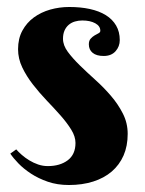

<svg xmlns="http://www.w3.org/2000/svg" viewBox="-20 -527 419 555"><path d="M217.8 -467.8Q206.5 -467.8 196.5 -464.8Q186.5 -461.9 178.7 -455.3Q170.9 -448.7 166.5 -438.7Q162.1 -428.7 162.1 -415Q162.1 -396 176 -377.2Q189.9 -358.4 210.7 -338.1Q231.4 -317.9 255.6 -296.1Q279.8 -274.4 300.5 -250.2Q321.3 -226.1 335.2 -198.7Q349.1 -171.4 349.1 -140.1Q349.1 -105 337.2 -77.6Q325.2 -50.3 303 -31.2Q280.8 -12.2 249.3 -2.2Q217.8 7.8 179.2 7.8Q145.5 7.8 118.2 -1.7Q90.8 -11.2 69.6 -25.1Q48.3 -39.1 33.2 -54.7Q18.1 -70.3 9.8 -83L26.9 -95.2Q33.2 -87.9 43 -79.3Q52.7 -70.8 64.7 -63.5Q76.7 -56.2 90.3 -51.5Q104 -46.9 118.2 -46.9Q153.3 -46.9 175.8 -63.7Q198.2 -80.6 198.2 -113.8Q198.2 -132.3 186 -152.1Q173.8 -171.9 155.3 -192.9Q136.7 -213.9 115.2 -236.3Q93.8 -258.8 75.2 -282.7Q56.6 -306.6 44.4 -332Q32.2 -357.4 32.2 -384.8Q32.2 -415.5 44.7 -438.5Q57.1 -461.4 77.9 -476.6Q98.6 -491.7 125.2 -499.3Q151.9 -506.8 180.2 -506.8Q212.9 -506.8 239.7 -501Q266.6 -495.1 285.9 -483.2Q305.2 -471.2 315.7 -453.1Q326.2 -435.1 326.2 -411.1Q326.2 -392.6 314 -378.9Q301.8 -365.2 279.8 -365.2Q258.8 -365.2 247.8 -374.3Q236.8 -383.3 236.8 -398.9Q236.8 -409.2 241.9 -415Q247.1 -420.9 253.4 -424.6Q259.8 -428.2 264.9 -430.9Q270 -433.6 270 -438Q270 -451.7 255.4 -459.7Q240.7 -467.8 217.8 -467.8Z"/></svg>

Font: Berkshire Swash
Style: Regular
Weight: 700
Designer: Astigmatic (AOETI)
Foundry: Astigmatic (AOETI)
Version: Version 1.000